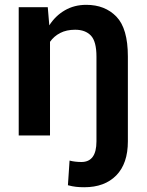

<svg xmlns="http://www.w3.org/2000/svg" viewBox="-20 -558 604 791"><path d="M506.8 24.4Q506.8 115.7 459 164.6Q411.1 213.4 327.1 213.4Q309.1 213.4 293.5 211.7Q277.8 210 259.8 205.1L266.6 103.5Q276.9 106.4 290 107.9Q303.2 109.4 315.4 109.4Q377.4 109.4 377.4 24.4V-324.7Q377.4 -387.2 354.5 -411.4Q331.5 -435.5 289.6 -435.5Q253.9 -435.5 228 -422.1Q202.1 -408.7 186 -385.7V0H57.1V-528.3H176.8L183.1 -453.6Q208.5 -493.2 247.3 -515.6Q286.1 -538.1 335.4 -538.1Q412.6 -538.1 459.7 -489.3Q506.8 -440.4 506.8 -325.2Z"/></svg>

Font: Vazirmatn RD UI FD SemiBold
Style: Regular
Weight: 600
Designer: Saber Rastikerdar
Foundry: Saber Rastikerdar
Version: Version 33.003